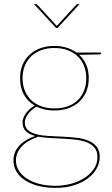

<svg xmlns="http://www.w3.org/2000/svg" viewBox="-20 -720 542 928"><path d="M45 0ZM243 -498Q275.5 -498 302.2 -489.5Q329 -481 350 -466H469V-464Q469 -461 466.5 -459Q464 -457 461 -457L363 -455Q385.5 -434 397.2 -405.5Q409 -377 409 -342Q409 -307 397.2 -278.2Q385.5 -249.5 363.8 -229Q342 -208.5 311.5 -197.2Q281 -186 243 -186Q194 -186 157 -204.5Q144.5 -197.5 134 -188.5Q123.5 -179.5 116 -169.5Q108.5 -159.5 104.2 -149Q100 -138.5 100 -129Q100 -104 115.5 -90.8Q131 -77.5 156.5 -71Q182 -64.5 214.5 -62.8Q247 -61 281 -59.5Q315 -58 347.5 -54.5Q380 -51 405.5 -40.8Q431 -30.5 446.5 -11.8Q462 7 462 39Q462 68.5 446.8 95.2Q431.5 122 403.8 142.8Q376 163.5 336.8 175.8Q297.5 188 249 188Q199.5 188 161.5 177.5Q123.5 167 97.5 149Q71.5 131 58.2 107Q45 83 45 56Q45 14 73.5 -16.2Q102 -46.5 150.5 -63Q122.5 -70 105.8 -85.2Q89 -100.5 89 -129Q89 -139 93.2 -150Q97.5 -161 105 -171.8Q112.5 -182.5 123.2 -192.2Q134 -202 147.5 -209.5Q113.5 -229.5 95.2 -263.5Q77 -297.5 77 -342Q77 -376.5 88.5 -405.2Q100 -434 121.8 -454.5Q143.5 -475 174 -486.5Q204.5 -498 243 -498ZM451 39Q451 11 437.2 -5.8Q423.5 -22.5 400.5 -31.8Q377.5 -41 348 -44.5Q318.5 -48 286.5 -49.8Q254.5 -51.5 223 -53Q191.5 -54.5 165 -59.5Q141.5 -51 121.5 -40Q101.5 -29 87.2 -14.5Q73 0 65 17.5Q57 35 57 56Q57 81.5 70.5 103.8Q84 126 108.8 142.5Q133.5 159 169 168.5Q204.5 178 249 178Q288.5 178 325 167.8Q361.5 157.5 389.5 139.2Q417.5 121 434.2 95.5Q451 70 451 39ZM243 -196Q279.5 -196 308 -206.5Q336.5 -217 356.2 -236.2Q376 -255.5 386.5 -282.5Q397 -309.5 397 -342Q397 -374.5 386.2 -401.5Q375.5 -428.5 355.5 -447.8Q335.5 -467 307 -477.5Q278.5 -488 243 -488Q207.5 -488 179 -477.5Q150.5 -467 130.5 -447.8Q110.5 -428.5 99.8 -401.5Q89 -374.5 89 -342Q89 -309.5 99.8 -282.5Q110.5 -255.5 130.5 -236.2Q150.5 -217 179 -206.5Q207.5 -196 243 -196ZM258.5 -585H250.5L144.5 -700H153.5Q157.5 -700 161.5 -696L251.5 -598L254.5 -594.5L257.5 -598L347.5 -696Q351.5 -700 355.5 -700H364.5Z"/></svg>

Font: Lato Hairline
Style: Regular
Weight: 100
Designer: Lukasz Dziedzic
Foundry: tyPoland Lukasz Dziedzic
Version: Version 2.007; 2014-02-27